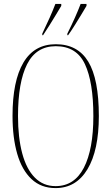

<svg xmlns="http://www.w3.org/2000/svg" viewBox="-20 -951 570 981"><path d="M264 10Q190 10 141 -36Q92 -82 68 -165Q44 -248 44 -359Q44 -537 99.5 -631Q155 -725 265 -725Q377 -725 431 -636Q485 -547 485 -358Q485 -183 427 -86.5Q369 10 264 10ZM264 0Q360 0 408.5 -94Q457 -188 457 -358Q457 -531 414 -623Q371 -715 265 -715Q165 -715 118.5 -623Q72 -531 72 -358Q72 -248 93.5 -167.5Q115 -87 158 -43.5Q201 0 264 0ZM196 -779Q217 -823 233.5 -860Q250 -897 263 -931H293V-921Q283 -904 267 -877.5Q251 -851 233.5 -823Q216 -795 200 -771H196ZM324 -779Q346 -823 362.5 -860Q379 -897 392 -931H422V-921Q412 -904 396 -877.5Q380 -851 362.5 -823Q345 -795 328 -771H324Z"/></svg>

Font: Noto Serif Display ExtraCondensed Thin
Style: Regular
Weight: 100
Width: 2
Designer: Monotype Design Team
Foundry: Monotype Imaging Inc.
Version: Version 2.009